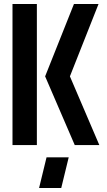

<svg xmlns="http://www.w3.org/2000/svg" viewBox="-20 -720 529 953"><path d="M174 213 211 61H321L284 213ZM351 0 204 -341 347 -700H469L327 -341L473 0ZM42 0V-700H163V0Z"/></svg>

Font: Stick No Bills
Style: Bold
Weight: 700
Version: Version 2.000